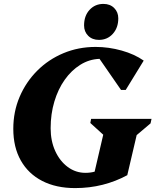

<svg xmlns="http://www.w3.org/2000/svg" viewBox="-20 -946 795 982"><path d="M364 16Q267 16 196 -20.5Q125 -57 86.5 -125Q48 -193 48 -287Q48 -375 80.5 -451Q113 -527 170.5 -584.5Q228 -642 304.5 -674Q381 -706 469 -706Q536 -706 602 -687.5Q668 -669 715 -636L623 -486H599L489 -645Q436 -643 390.5 -614.5Q345 -586 311 -538Q277 -490 258 -426.5Q239 -363 239 -290Q239 -225 262.5 -173.5Q286 -122 326.5 -92Q367 -62 417 -62Q442 -62 464 -68L508 -257L442 -317L446 -338H755L750 -315L679 -255L631 -50Q572 -18 505 -1Q438 16 364 16ZM486 -742Q452 -742 431 -763Q410 -784 410 -816Q410 -865 438 -895.5Q466 -926 509 -926Q543 -926 564 -905Q585 -884 585 -852Q585 -804 557 -773Q529 -742 486 -742Z"/></svg>

Font: Platypi
Style: Bold Italic
Weight: 700
Italic angle: -13°
Designer: David Sargent
Foundry: Bolt Cutter Type
Version: Version 1.200; ttfautohint (v1.8.4.7-5d5b)